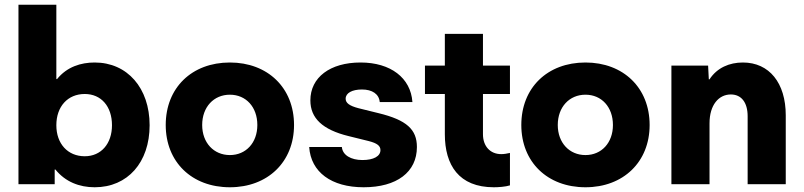

<svg xmlns="http://www.w3.org/2000/svg" viewBox="-20 -778 3394 811"><path d="M380 -514C322 -514 263 -496 221 -444H218V-758H58V0H211V-62H214C256 -10 315 13 380 13C519 13 612 -92 612 -249C612 -406 518 -514 380 -514ZM338 -118C266 -118 218 -171 218 -249C218 -328 266 -381 338 -381C407 -381 453 -329 453 -249C453 -171 407 -118 338 -118Z M951 13C1111 13 1222 -94 1222 -250C1222 -407 1111 -514 951 -514C790 -514 680 -407 680 -250C680 -94 790 13 951 13ZM951 -123C883 -123 834 -175 834 -250C834 -326 883 -378 951 -378C1019 -378 1067 -326 1067 -250C1067 -175 1019 -123 951 -123Z M1516 13C1656 13 1741 -51 1741 -157C1741 -231 1698 -271 1579 -300L1494 -321C1456 -331 1440 -343 1440 -361C1440 -385 1467 -400 1509 -400C1552 -400 1581 -381 1584 -347H1722C1715 -449 1630 -514 1503 -514C1374 -514 1291 -451 1291 -354C1291 -279 1342 -230 1453 -203L1538 -182C1573 -173 1587 -162 1587 -144C1587 -118 1558 -102 1511 -102C1462 -102 1427 -123 1424 -157H1286C1293 -51 1380 13 1516 13Z M2134 -501H2020V-635H1859V-501H1775V-381H1859V-211C1859 -81 1918 13 2066 13C2085 13 2115 11 2134 5V-132C2120 -129 2110 -127 2097 -127C2051 -127 2020 -160 2020 -211V-381H2134Z M2453 13C2613 13 2724 -94 2724 -250C2724 -407 2613 -514 2453 -514C2292 -514 2182 -407 2182 -250C2182 -94 2292 13 2453 13ZM2453 -123C2385 -123 2336 -175 2336 -250C2336 -326 2385 -378 2453 -378C2521 -378 2569 -326 2569 -250C2569 -175 2521 -123 2453 -123Z M3118 -514C3061 -514 3009 -492 2977 -443H2974L2971 -501H2816V0H2977V-257C2977 -335 3016 -379 3067 -379C3111 -379 3138 -346 3138 -287V0H3299V-291C3299 -428 3229 -514 3118 -514Z"/></svg>

Font: UULA Sans
Style: Bold
Weight: 700
Designer: Mohamed Gaber, Laura Garcia Mut
Foundry: Kief Type Foundry
Version: Version 3.006;hotconv 1.0.109;makeotfexe 2.5.65596